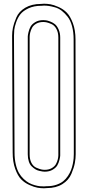

<svg xmlns="http://www.w3.org/2000/svg" viewBox="-20 -814 471 1030"><path d="M45 -614V-623Q45 -644 49.5 -666Q54 -688 67.5 -720Q81 -752 115.5 -772.5Q150 -793 201 -793Q207 -794 216 -794Q233 -794 250.5 -791Q268 -788 294 -776.5Q320 -765 338.5 -746Q357 -727 371 -689.5Q385 -652 385 -602L386 -75V2V13Q386 36 381.5 60.5Q377 85 363 118.5Q349 152 315 173.5Q281 195 231 195Q225 196 216 196Q199 196 181.5 193Q164 190 138 178.5Q112 167 93.5 148Q75 129 61.5 91.5Q48 54 48 4ZM220 97Q242 97 257.5 88Q273 79 280 66.5Q287 54 290 41Q293 28 293 19V10V-75V-612Q293 -640 282.5 -659Q272 -678 256 -685Q240 -692 230.5 -694Q221 -696 213 -696H212Q190 -696 174.5 -687Q159 -678 152 -665Q145 -652 142 -639Q139 -626 139 -617V-608V-202V14Q139 42 149 60.5Q159 79 175.5 86Q192 93 201.5 95Q211 97 219 97ZM55 -614 58 4Q58 39 64.5 67Q71 95 81.5 113.5Q92 132 107 146Q122 160 136 167.5Q150 175 166.5 179.5Q183 184 194 185Q205 186 216 186L229 185H230H231Q259 185 281.5 177.5Q304 170 318.5 158.5Q333 147 344 130.5Q355 114 361 98.5Q367 83 370.5 65.5Q374 48 375 36Q376 24 376 13V-75L375 -602Q375 -642 366.5 -673.5Q358 -705 343 -724Q328 -743 311.5 -756Q295 -769 275.5 -774.5Q256 -780 242.5 -782Q229 -784 216 -784L203 -783H202H201Q162 -783 133 -769.5Q104 -756 89.5 -737.5Q75 -719 66.5 -694Q58 -669 56.5 -653.5Q55 -638 55 -623ZM220 107H219Q214 107 208 106Q202 105 190.5 102.5Q179 100 169.5 94Q160 88 150 78.5Q140 69 134.5 52Q129 35 129 14V-608Q129 -612 129 -618.5Q129 -625 133 -642Q137 -659 144.5 -672Q152 -685 169.5 -695.5Q187 -706 212 -706H213Q219 -706 227 -705Q235 -704 249.5 -698.5Q264 -693 275 -684Q286 -675 294.5 -656Q303 -637 303 -612V10Q303 14 303 20.5Q303 27 299 43.5Q295 60 287.5 73Q280 86 262.5 96.5Q245 107 220 107Z"/></svg>

Font: Soda Fountain
Style: Outline
Weight: 400
Version: Version 1.0